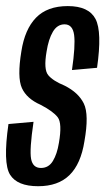

<svg xmlns="http://www.w3.org/2000/svg" viewBox="-24 -624 354 647"><path d="M104.5 3.5Q172 3.5 210.2 -34Q248.5 -71.5 260.5 -148Q276.5 -238 258.5 -275Q240.5 -312 193.5 -335.5Q154.5 -351.5 138.5 -370.8Q122.5 -390 133 -450.5Q139.5 -492 154.2 -517Q169 -542 193.5 -542Q221 -542 225.8 -506Q230.5 -470 218.5 -388L303 -395.5Q320.5 -517 297.8 -560.2Q275 -603.5 204.5 -603.5Q135.5 -603.5 97.5 -564.5Q59.5 -525.5 48 -451Q33.5 -363 49.8 -327.2Q66 -291.5 112.5 -271Q155 -249 170.5 -228.8Q186 -208.5 174.5 -142.5Q168.5 -105 154.2 -81.5Q140 -58 114 -58Q86.5 -58 80.8 -88.5Q75 -119 89 -213.5L4.5 -206Q-14.5 -74.5 9.8 -35.5Q34 3.5 104.5 3.5Z"/></svg>

Font: Anybody ExtraCondensed
Style: Italic
Weight: 400
Width: 2
Italic angle: -10°
Version: Version 1.113;gftools[0.9.25]